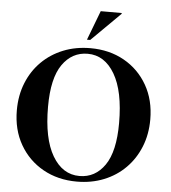

<svg xmlns="http://www.w3.org/2000/svg" viewBox="-61 -991 941 1058"><g transform="rotate(5 409.0 -461.5)"><path d="M415 -727Q520 -727 601.8 -681Q683.5 -635 730.2 -553.2Q777 -471.5 777 -364Q777 -281.5 749.2 -212.8Q721.5 -144 671.2 -93.5Q621 -43 552.5 -15.5Q484 12 403 12Q298 12 216 -34Q134 -80 87 -162Q40 -244 40 -351.5Q40 -434 67.8 -502.8Q95.5 -571.5 146 -621.8Q196.5 -672 265 -699.5Q333.5 -727 415 -727ZM415 -20Q502 -20 554.8 -96.2Q607.5 -172.5 607.5 -329.5Q607.5 -505.5 551.8 -600.2Q496 -695 402.5 -695Q315.5 -695 262.5 -619Q209.5 -543 209.5 -385.5Q209.5 -209.5 265.2 -114.8Q321 -20 415 -20ZM391 -772 453 -935H569V-930.5L409 -772Z"/></g></svg>

Font: Newsreader Display SemiBold
Style: Regular
Weight: 600
Designer: Hugues Gentile
Foundry: Production Type
Version: Version 1.001